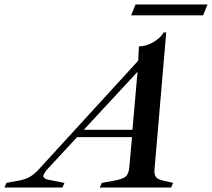

<svg xmlns="http://www.w3.org/2000/svg" viewBox="-103 -844 954 864"><path d="M676 -21 667 0H346L355 -21L411 -31Q449 -38 462.5 -49.5Q476 -61 479 -92L491 -227H244L105 -77Q92 -59 92 -52Q92 -40 115 -35L187 -21L178 0H-83L-74 -21L-15 -32Q12 -37 31 -48Q50 -59 68 -78L519 -571L522 -635Q559 -636 592 -657.5Q625 -679 633 -698H645L592 -78Q591 -56 600 -46Q609 -36 633 -31ZM493 -260 516 -521 274 -260ZM507 -824H831L811 -775H487Z"/></svg>

Font: Ibarra Real Nova
Style: Italic
Weight: 400
Italic angle: -22°
Designer: Jose Maria Ribagorda & Octavio Pardo
Foundry: Octavio Pardo
Version: Version 1.014